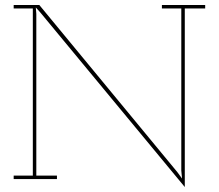

<svg xmlns="http://www.w3.org/2000/svg" viewBox="-20 -720 880 772"><path d="M723 -686H805V-700H631V-686H709V-34L712 -2L693 -28L138 -700H35V-686H112V-14H35V0H209V-14H126V-664L124 -690L142 -670L723 32Z"/></svg>

Font: Josefin Slab Thin Thin
Style: Regular
Weight: 250
Version: Version 2.000